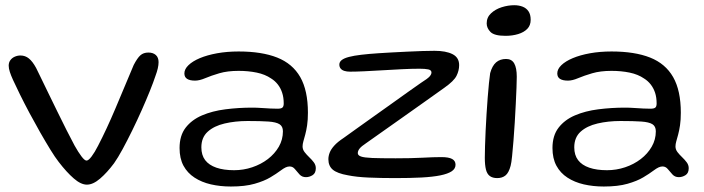

<svg xmlns="http://www.w3.org/2000/svg" viewBox="-20 -654 2634 718"><path d="M305 36.5Q282.5 36.5 255.8 13.2Q229 -10 199.5 -48.5Q186.5 -65 168.5 -94.2Q150.5 -123.5 130.2 -159Q110 -194.5 90.2 -231.5Q70.5 -268.5 54.5 -301Q38.5 -333.5 28.5 -355.5Q21 -372 16.8 -385Q12.5 -398 12.5 -408.5Q12.5 -420.5 18.8 -429Q25 -437.5 35.2 -442Q45.5 -446.5 56.5 -446.5Q74.5 -446.5 88.2 -435.2Q102 -424 115 -400Q120 -390 132 -365.2Q144 -340.5 160 -307.5Q176 -274.5 193.8 -238.2Q211.5 -202 228.5 -168.2Q245.5 -134.5 259 -109.5Q273 -84.5 284.8 -69Q296.5 -53.5 303.5 -53.5Q311 -53.5 322.5 -68.8Q334 -84 346.5 -108.5Q378.5 -170 411.8 -248.8Q445 -327.5 480 -411Q493.5 -437 505 -447.2Q516.5 -457.5 535 -457.5Q552.5 -457.5 562.8 -448.2Q573 -439 573 -421.5Q573 -411 570 -398Q567 -385 561.5 -370.5Q554 -347.5 540.5 -314Q527 -280.5 510 -242.2Q493 -204 474.5 -166.2Q456 -128.5 438.5 -96.2Q421 -64 406.5 -43.5Q380.5 -8.5 354.2 14Q328 36.5 305 36.5Z M843.5 43.5Q803.5 43.5 768.8 35.5Q734 27.5 707.5 10.2Q681 -7 666.2 -34.2Q651.5 -61.5 651.5 -100.5Q651.5 -147 674.2 -176.5Q697 -206 735.5 -222.5Q774 -239 822.8 -245.2Q871.5 -251.5 923 -251.5Q940 -251.5 957.8 -250.2Q975.5 -249 991.2 -248.2Q1007 -247.5 1018 -247.5Q1031.5 -247.5 1036.2 -251.8Q1041 -256 1041 -267Q1041 -289.5 1035.2 -307Q1029.5 -324.5 1019 -338Q1008.5 -351.5 994 -360.5Q971.5 -376 940 -382.5Q908.5 -389 872.5 -389Q830.5 -389 800 -380Q769.5 -371 747.8 -361.8Q726 -352.5 709.5 -352.5Q690 -352.5 679.8 -359Q669.5 -365.5 669.5 -379.5Q669.5 -395.5 684.8 -410.2Q700 -425 727.2 -436.5Q754.5 -448 791.8 -454.8Q829 -461.5 872.5 -461.5Q959 -461.5 1016.5 -438.8Q1074 -416 1102.8 -365.8Q1131.5 -315.5 1131.5 -232.5Q1131.5 -205.5 1128.5 -185.5Q1125.5 -165.5 1121.5 -150.8Q1117.5 -136 1114.5 -125.5Q1111.5 -115 1111.5 -106.5Q1111.5 -95 1119 -85.2Q1126.5 -75.5 1136.2 -66.2Q1146 -57 1153.5 -47Q1161 -37 1161 -25Q1161 -6.5 1149 1Q1137 8.5 1124 8.5Q1109.5 8.5 1100.2 -1.5Q1091 -11.5 1083 -21.5Q1075 -31.5 1063 -31.5Q1056 -31.5 1048.2 -28Q1040.5 -24.5 1028.5 -15.5Q1014 -4.5 991 9.2Q968 23 932.2 33.2Q896.5 43.5 843.5 43.5ZM855.5 -17.5Q890.5 -17.5 923.2 -28.5Q956 -39.5 981.8 -59.2Q1007.5 -79 1022.8 -105.5Q1038 -132 1038 -163Q1038 -181.5 1025.2 -189.5Q1012.5 -197.5 983.8 -199.5Q955 -201.5 906 -201.5Q859.5 -201.5 820 -192.2Q780.5 -183 756.8 -161.5Q733 -140 733 -103Q733 -74 747.2 -55.2Q761.5 -36.5 789 -27Q816.5 -17.5 855.5 -17.5Z M1457.5 12Q1403 12 1358 10Q1313 8 1281 1.5Q1241 -5.5 1224.5 -19.5Q1208 -33.5 1208 -58.5Q1208 -70.5 1212.8 -83Q1217.5 -95.5 1229.8 -109.2Q1242 -123 1265.5 -138.5Q1283.5 -151.5 1312.2 -172Q1341 -192.5 1375 -216.8Q1409 -241 1443 -265.2Q1477 -289.5 1506 -310.2Q1535 -331 1554 -344Q1579.5 -360 1586.5 -368Q1593.5 -376 1593.5 -383Q1593.5 -392 1581.5 -394.5Q1569.5 -397 1549 -397Q1519 -397 1483.2 -395.2Q1447.5 -393.5 1411 -391.2Q1374.5 -389 1342.8 -387.5Q1311 -386 1289 -386Q1277 -386 1268 -388.8Q1259 -391.5 1254 -397.5Q1249 -403.5 1249 -412.5Q1249 -422.5 1258 -429.5Q1267 -436.5 1285.2 -441.2Q1303.5 -446 1331 -449.2Q1358.5 -452.5 1396.5 -455Q1415 -456.5 1443.2 -457.8Q1471.5 -459 1502 -460.8Q1532.5 -462.5 1560 -463.2Q1587.5 -464 1605 -464Q1647.5 -464 1672.2 -451.5Q1697 -439 1697 -410.5Q1697 -390 1687.2 -370.5Q1677.5 -351 1642 -326Q1609.5 -303 1567.8 -273.2Q1526 -243.5 1483.5 -213.5Q1441 -183.5 1405.2 -158.2Q1369.5 -133 1349 -118.5Q1331.5 -107 1324.8 -98.5Q1318 -90 1318 -81.5Q1318 -73 1329.8 -68.8Q1341.5 -64.5 1372 -63.2Q1402.5 -62 1459.5 -62Q1517.5 -62 1559.2 -64.2Q1601 -66.5 1631 -66.5Q1658 -66.5 1670.8 -59.5Q1683.5 -52.5 1683.5 -38Q1683.5 -23 1669.2 -13.5Q1655 -4 1626.8 1.8Q1598.5 7.5 1556.2 9.8Q1514 12 1457.5 12Z M1839.5 12Q1822.5 12 1812 4.5Q1801.5 -3 1797.2 -20Q1793 -37 1793 -64Q1793 -81.5 1793.8 -107.5Q1794.5 -133.5 1796 -164.5Q1797.5 -195.5 1799.5 -227.8Q1801.5 -260 1803.8 -289.8Q1806 -319.5 1808.5 -343.2Q1811 -367 1813 -380.5Q1820.5 -408 1835.2 -420.8Q1850 -433.5 1872.5 -433.5Q1893.5 -433.5 1903 -416.8Q1912.5 -400 1912.5 -367Q1912.5 -353 1911.5 -326.2Q1910.5 -299.5 1908.8 -265.8Q1907 -232 1905 -196.2Q1903 -160.5 1900.2 -127.8Q1897.5 -95 1895 -70Q1892.5 -45 1889.5 -34Q1882.5 -7.5 1870.2 2.2Q1858 12 1839.5 12ZM1870.5 -520Q1828.5 -520 1814.2 -534.5Q1800 -549 1800 -566.5Q1800 -589 1816.2 -604.2Q1832.5 -619.5 1856.2 -627Q1880 -634.5 1903 -634.5Q1920.5 -634.5 1934.5 -629Q1948.5 -623.5 1956.5 -611.5Q1964.5 -599.5 1964.5 -580Q1964.5 -559 1951.8 -546Q1939 -533 1917.5 -526.5Q1896 -520 1870.5 -520Z M2238 43.5Q2198 43.5 2163.2 35.5Q2128.5 27.5 2102 10.2Q2075.5 -7 2060.8 -34.2Q2046 -61.5 2046 -100.5Q2046 -147 2068.8 -176.5Q2091.5 -206 2130 -222.5Q2168.5 -239 2217.2 -245.2Q2266 -251.5 2317.5 -251.5Q2334.5 -251.5 2352.2 -250.2Q2370 -249 2385.8 -248.2Q2401.5 -247.5 2412.5 -247.5Q2426 -247.5 2430.8 -251.8Q2435.5 -256 2435.5 -267Q2435.5 -289.5 2429.8 -307Q2424 -324.5 2413.5 -338Q2403 -351.5 2388.5 -360.5Q2366 -376 2334.5 -382.5Q2303 -389 2267 -389Q2225 -389 2194.5 -380Q2164 -371 2142.2 -361.8Q2120.5 -352.5 2104 -352.5Q2084.5 -352.5 2074.2 -359Q2064 -365.5 2064 -379.5Q2064 -395.5 2079.2 -410.2Q2094.5 -425 2121.8 -436.5Q2149 -448 2186.2 -454.8Q2223.5 -461.5 2267 -461.5Q2353.5 -461.5 2411 -438.8Q2468.5 -416 2497.2 -365.8Q2526 -315.5 2526 -232.5Q2526 -205.5 2523 -185.5Q2520 -165.5 2516 -150.8Q2512 -136 2509 -125.5Q2506 -115 2506 -106.5Q2506 -95 2513.5 -85.2Q2521 -75.5 2530.8 -66.2Q2540.5 -57 2548 -47Q2555.5 -37 2555.5 -25Q2555.5 -6.5 2543.5 1Q2531.5 8.5 2518.5 8.5Q2504 8.5 2494.8 -1.5Q2485.5 -11.5 2477.5 -21.5Q2469.5 -31.5 2457.5 -31.5Q2450.5 -31.5 2442.8 -28Q2435 -24.5 2423 -15.5Q2408.5 -4.5 2385.5 9.2Q2362.5 23 2326.8 33.2Q2291 43.5 2238 43.5ZM2250 -17.5Q2285 -17.5 2317.8 -28.5Q2350.5 -39.5 2376.2 -59.2Q2402 -79 2417.2 -105.5Q2432.5 -132 2432.5 -163Q2432.5 -181.5 2419.8 -189.5Q2407 -197.5 2378.2 -199.5Q2349.5 -201.5 2300.5 -201.5Q2254 -201.5 2214.5 -192.2Q2175 -183 2151.2 -161.5Q2127.5 -140 2127.5 -103Q2127.5 -74 2141.8 -55.2Q2156 -36.5 2183.5 -27Q2211 -17.5 2250 -17.5Z"/></svg>

Font: Gluten Thin Light
Style: Regular
Weight: 300
Version: Version 1.300